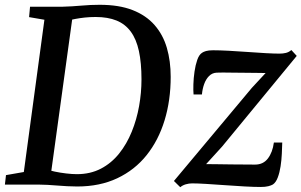

<svg xmlns="http://www.w3.org/2000/svg" viewBox="-26 -771 1259 802"><path d="M99.5 -743H236.5Q274.5 -744 313.5 -747.5Q352.5 -751 390.5 -751Q471 -751 527.5 -729Q584 -707 619.5 -666.5Q655 -626 671 -571Q687 -516 687 -450Q687 -352 661.5 -268.5Q636 -185 586.5 -123Q537 -61 464 -26.5Q391 8 296.5 8Q275.5 8 254.5 6.8Q233.5 5.5 213 4Q192.5 2.5 172.8 1.2Q153 0 133.5 0H-5.5L-1 -39.5L73.5 -52.5L159.5 -688.5L95.5 -699.5ZM183.5 -22 169.5 -63.5Q180.5 -59 202.8 -54.2Q225 -49.5 250.2 -46.5Q275.5 -43.5 295 -43.5Q351.5 -43.5 395.5 -66.5Q439.5 -89.5 471.5 -129.5Q503.5 -169.5 524.2 -220.5Q545 -271.5 555 -327.8Q565 -384 565 -439.5Q565 -508.5 554.2 -558Q543.5 -607.5 520.2 -639Q497 -670.5 460.8 -685.2Q424.5 -700 373.5 -700Q350.5 -700 329 -697.8Q307.5 -695.5 290.2 -692.2Q273 -689 263 -686L279.5 -719ZM1083.5 -466Q1070.5 -466 1048.5 -466.5Q1026.5 -467 1000.5 -467Q974.5 -467 949.5 -467.5Q924.5 -468 905.5 -468Q886.5 -468 879 -467.5Q860 -466.5 847 -453.2Q834 -440 826.8 -419.8Q819.5 -399.5 817.5 -376.5H782.5Q781 -393 781.8 -418.8Q782.5 -444.5 786.5 -472Q790.5 -499.5 798 -521Q805.5 -542.5 818 -550.5Q823.5 -554.5 834.5 -557.8Q845.5 -561 864 -561Q891 -561 929 -559Q967 -557 1007.2 -554Q1047.5 -551 1083.5 -549Q1119.5 -547 1141.5 -547Q1156 -547 1168.2 -550Q1180.5 -553 1191 -562L1213.5 -537.5L901.5 -158.5L835 -85.5Q855 -85.5 883.5 -85Q912 -84.5 942.2 -84.2Q972.5 -84 998.5 -83.8Q1024.5 -83.5 1039.5 -83.5Q1073.5 -83.5 1093 -109Q1112.5 -134.5 1118 -175.5H1153Q1152.5 -155 1151.2 -128.8Q1150 -102.5 1146 -76.2Q1142 -50 1134.2 -29.5Q1126.5 -9 1114 -0.5Q1107.5 3.5 1094.8 6.8Q1082 10 1063.5 10Q1035.5 10 995.8 7.8Q956 5.5 913.8 2.5Q871.5 -0.5 835 -2.8Q798.5 -5 776.5 -5Q763.5 -5 750.2 -1.2Q737 2.5 727 11L700.5 -15L1026 -404Z"/></svg>

Font: Merriweather 28pt Medium
Style: Italic
Weight: 500
Italic angle: -7.8°
Version: Version 2.101